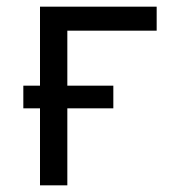

<svg xmlns="http://www.w3.org/2000/svg" viewBox="-20 -556 540 576"><path d="M100 0H182V-231H320V-299H182V-464H450V-536H100V-299H50V-231H100Z"/></svg>

Font: Noto Sans Mono ExtraCondensed
Style: Regular
Weight: 400
Width: 2
Designer: Monotype Design Team
Foundry: Monotype Imaging Inc.
Version: Version 2.014